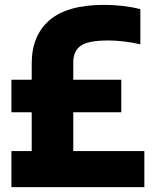

<svg xmlns="http://www.w3.org/2000/svg" viewBox="-20 -770 632 790"><path d="M27 0V-148.5H110.5V-308H27V-442H110.5V-509Q110.5 -624 183.8 -687Q257 -750 409 -750Q449 -750 487.8 -745.2Q526.5 -740.5 557.5 -732.5V-587.5Q527 -595 491.8 -599.2Q456.5 -603.5 425.5 -603.5Q343.5 -603.5 312.5 -581.8Q281.5 -560 281.5 -513.5V-442H479V-308H281.5V-148.5H574V0Z"/></svg>

Font: Encode Sans Condensed Condensed ExtraBold
Style: Regular
Weight: 800
Width: 3
Designer: Multiple Designers
Foundry: Impallari Type
Version: Version 3.000; ttfautohint (v1.8.3) -l 8 -r 50 -G 200 -x 14 